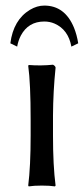

<svg xmlns="http://www.w3.org/2000/svg" viewBox="-20 -665 300 688"><path d="M235.8 -498Q224.6 -559.1 175.3 -580.6Q158.2 -587.9 138.7 -587.9Q81.5 -587.9 54.7 -537.6Q45.4 -519.5 41.5 -498L17.1 -509.8Q27.8 -593.8 87.4 -629.9Q112.8 -645 138.7 -645Q212.4 -645 245.1 -565.9Q255.4 -540.5 260.3 -509.8ZM89.8 -234.9Q89.8 -367.7 81.1 -429.2L83 -432.1Q126 -428.7 169.9 -433.1Q178.2 -428.7 179.2 -422.9Q170.4 -337.4 169.9 -251V-180.2Q169.9 -70.8 179.2 0L176.8 2.9Q158.7 0 129.9 0Q101.1 0 83 2.9L81.1 0Q89.8 -68.4 89.8 -180.2Z"/></svg>

Font: Linux Biolinum O
Style: Regular
Weight: 400
Designer: Philipp H. Poll
Foundry: Philipp H. Poll
Version: Version 1.0.4